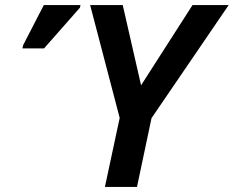

<svg xmlns="http://www.w3.org/2000/svg" viewBox="-20 -734 918 754"><path d="M392 0H518L575 -270L878 -714H736L534 -399L462 -714H334L450 -271ZM68 -544H153L294 -704L296 -714H152L71 -557Z"/></svg>

Font: Noto Sans SemiBold
Style: Italic
Weight: 600
Italic angle: -12°
Designer: Monotype Design Team
Foundry: Monotype Imaging Inc.
Version: Version 2.013